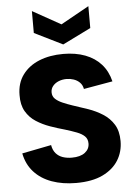

<svg xmlns="http://www.w3.org/2000/svg" viewBox="-63 -1003 736 1057"><g transform="rotate(-5 305.5 -475.0)"><path d="M466 -957V-836L310 -759L154 -836V-957L310 -870ZM195 -213Q200 -184 215.5 -166.5Q231 -149 253.5 -141.5Q276 -134 303 -134Q350 -134 375.5 -153.5Q401 -173 401 -204Q401 -229 385.5 -244Q370 -259 342.5 -269.5Q315 -280 279 -291Q239 -302 198 -316.5Q157 -331 122 -353.5Q87 -376 66 -412Q45 -448 46 -502Q46 -568 80 -614Q114 -660 172 -683.5Q230 -707 305 -707Q373 -707 426 -687Q479 -667 513.5 -628.5Q548 -590 562 -533L402 -505Q398 -527 384 -541Q370 -555 350.5 -561.5Q331 -568 312 -568Q288 -568 268 -560Q248 -552 235.5 -537Q223 -522 223 -502Q223 -480 237.5 -466Q252 -452 277 -441Q302 -430 332 -420Q373 -407 416 -392Q459 -377 496 -353.5Q533 -330 555.5 -293.5Q578 -257 578 -202Q578 -143 549 -96Q520 -49 462 -21Q404 7 315 7Q240 7 180.5 -14.5Q121 -36 83 -78Q45 -120 33 -181Z"/></g></svg>

Font: Albert Sans Black
Style: Regular
Weight: 900
Designer: Andreas Rasmussen
Foundry: a.Foundry
Version: Version 1.025